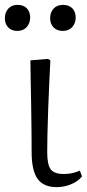

<svg xmlns="http://www.w3.org/2000/svg" viewBox="-57 -755 358 789"><path d="M176 14Q122 14 97.5 -20Q73 -54 73 -130Q73 -164 72.5 -216.5Q72 -269 71 -325.5Q70 -382 69 -431Q68 -480 68 -507L140 -513L150 -507Q148 -468 145.5 -415Q143 -362 141 -306.5Q139 -251 138 -204Q137 -157 137 -130Q137 -78 151.5 -59Q166 -40 206 -40Q241 -40 271 -54L280 -30Q264 -10 235.5 2Q207 14 176 14ZM201 -628Q177 -628 163 -642.5Q149 -657 149 -680Q149 -704 163 -719.5Q177 -735 202 -735Q226 -735 240 -721Q254 -707 254 -683Q254 -660 240 -644Q226 -628 201 -628ZM14 -628Q-10 -628 -23.5 -642.5Q-37 -657 -37 -680Q-37 -704 -23 -719.5Q-9 -735 15 -735Q39 -735 53 -721Q67 -707 67 -683Q67 -660 53 -644Q39 -628 14 -628Z"/></svg>

Font: Literata 36pt Light
Style: Regular
Weight: 300
Designer: Latin by Veronika Burian and Jose Scaglione. Greek by Irene Vlachou. Cyrillic by Vera Evstafieva.
Foundry: TypeTogether
Version: Version 3.002